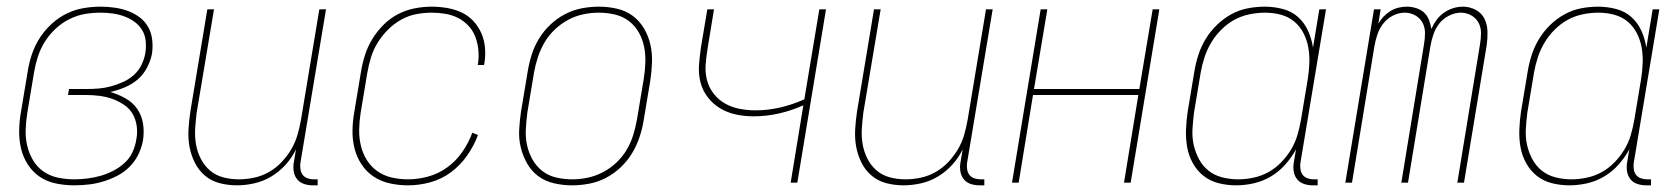

<svg xmlns="http://www.w3.org/2000/svg" viewBox="-20 -548 5040 576"><path d="M203 8Q175 8 148 2.5Q121 -3 99.5 -17.5Q78 -32 63.5 -54.5Q49 -77 43 -103Q37 -129 37.5 -157Q38 -185 43 -213L63 -333Q67 -359 75.5 -384.5Q84 -410 98.5 -433Q113 -456 134 -475.5Q155 -495 179.5 -507Q204 -519 230 -523.5Q256 -528 282 -528Q303 -528 324 -525Q345 -522 364 -515Q383 -508 399 -496Q415 -484 424.5 -467Q434 -450 436.5 -429Q439 -408 436 -387Q432 -366 421 -345Q410 -324 393 -309.5Q376 -295 354.5 -286Q333 -277 311 -272Q335 -265 356.5 -253Q378 -241 391.5 -221.5Q405 -202 409 -177.5Q413 -153 409 -127Q405 -105 395 -84.5Q385 -64 368.5 -47.5Q352 -31 331.5 -20.5Q311 -10 289.5 -3.5Q268 3 246 5.5Q224 8 203 8ZM203 -10Q222 -10 242 -12.5Q262 -15 281.5 -20.5Q301 -26 319.5 -35.5Q338 -45 353.5 -59Q369 -73 377.5 -91.5Q386 -110 389 -130Q393 -150 390 -170.5Q387 -191 377.5 -207Q368 -223 351.5 -234Q335 -245 316.5 -251.5Q298 -258 278 -260.5Q258 -263 237 -263H184L187 -281H240Q258 -281 276.5 -282.5Q295 -284 313 -289Q331 -294 349 -302Q367 -310 381.5 -323Q396 -336 404.5 -353.5Q413 -371 416 -389Q419 -408 417 -426Q415 -444 406 -458.5Q397 -473 383 -483Q369 -493 352.5 -499Q336 -505 318 -507.5Q300 -510 282 -510Q258 -510 234.5 -506Q211 -502 188 -490.5Q165 -479 146 -461Q127 -443 114 -422Q101 -401 93.5 -377.5Q86 -354 82 -330L62 -210Q58 -185 57 -160Q56 -135 61.5 -111.5Q67 -88 79 -67.5Q91 -47 110.5 -33.5Q130 -20 154 -15Q178 -10 203 -10Z M691 8Q664 8 639 1.5Q614 -5 595 -21Q576 -37 564.5 -60Q553 -83 548.5 -108Q544 -133 545.5 -159.5Q547 -186 551 -213L602 -520H622L570 -210Q567 -186 565.5 -162Q564 -138 568 -115Q572 -92 582.5 -71.5Q593 -51 610 -36.5Q627 -22 649.5 -16Q672 -10 697 -10Q719 -10 742.5 -15Q766 -20 787 -32Q808 -44 825 -62Q842 -80 854 -100.5Q866 -121 872.5 -143.5Q879 -166 883 -189L938 -520H958L881 -58Q880 -49 881.5 -39.5Q883 -30 888.5 -23Q894 -16 903 -13Q912 -10 921 -10H933V8H918Q905 8 892.5 4Q880 0 872 -9.5Q864 -19 861.5 -32Q859 -45 861 -58L868 -100Q856 -75 837 -54Q818 -33 794 -18.5Q770 -4 743 2Q716 8 691 8Z M1204 8Q1176 8 1149 2Q1122 -4 1100.5 -18.5Q1079 -33 1064.5 -55Q1050 -77 1043.5 -103Q1037 -129 1037.5 -157Q1038 -185 1043 -213L1063 -333Q1067 -358 1075 -383Q1083 -408 1097 -431Q1111 -454 1130.5 -473.5Q1150 -493 1174 -505.5Q1198 -518 1224 -523Q1250 -528 1275 -528Q1298 -528 1321.5 -524Q1345 -520 1365 -510.5Q1385 -501 1400 -485Q1415 -469 1424 -448.5Q1433 -428 1435 -404.5Q1437 -381 1433 -357L1432 -353H1413L1414 -357Q1417 -378 1415 -398.5Q1413 -419 1406 -437.5Q1399 -456 1385.5 -470.5Q1372 -485 1354.5 -494Q1337 -503 1316.5 -506.5Q1296 -510 1275 -510Q1252 -510 1228.5 -505.5Q1205 -501 1183.5 -489Q1162 -477 1144 -459Q1126 -441 1113 -420Q1100 -399 1093 -376Q1086 -353 1082 -330L1062 -210Q1058 -185 1057.5 -160Q1057 -135 1062.5 -111.5Q1068 -88 1080.5 -68Q1093 -48 1112 -34.5Q1131 -21 1155 -15.5Q1179 -10 1204 -10Q1234 -10 1265 -18.5Q1296 -27 1322.5 -46.5Q1349 -66 1367.5 -93Q1386 -120 1397 -150L1414 -143Q1402 -111 1381.5 -81.5Q1361 -52 1332.5 -31Q1304 -10 1270.5 -1Q1237 8 1204 8Z M1696 8Q1669 8 1642.5 2Q1616 -4 1595.5 -19Q1575 -34 1562 -56.5Q1549 -79 1542.5 -105Q1536 -131 1537.5 -158.5Q1539 -186 1543 -213L1563 -333Q1567 -358 1575 -383.5Q1583 -409 1597 -432Q1611 -455 1631 -474Q1651 -493 1675 -505.5Q1699 -518 1725 -523Q1751 -528 1777 -528Q1804 -528 1830.5 -522Q1857 -516 1877.5 -501Q1898 -486 1911.5 -463.5Q1925 -441 1931 -415Q1937 -389 1936 -361.5Q1935 -334 1931 -307L1911 -187Q1907 -162 1898.5 -136.5Q1890 -111 1876 -88Q1862 -65 1842 -46Q1822 -27 1798 -14.5Q1774 -2 1748 3Q1722 8 1696 8ZM1697 -10Q1720 -10 1743.5 -15Q1767 -20 1789 -31.5Q1811 -43 1829.5 -60.5Q1848 -78 1860.5 -99.5Q1873 -121 1880 -144Q1887 -167 1891 -190L1911 -310Q1915 -334 1916 -359Q1917 -384 1912.5 -407Q1908 -430 1896.5 -450.5Q1885 -471 1866.5 -485Q1848 -499 1824.5 -504.5Q1801 -510 1776 -510Q1753 -510 1729.5 -505Q1706 -500 1684.5 -488.5Q1663 -477 1644.5 -459.5Q1626 -442 1613.5 -420.5Q1601 -399 1593.5 -376Q1586 -353 1582 -330L1562 -210Q1559 -186 1557.5 -161Q1556 -136 1561 -113Q1566 -90 1577.5 -69.5Q1589 -49 1607 -35Q1625 -21 1648.5 -15.5Q1672 -10 1697 -10Z M2352 0 2390 -232Q2354 -216 2316.5 -207.5Q2279 -199 2241 -199Q2214 -199 2188 -204.5Q2162 -210 2140.5 -223Q2119 -236 2103.5 -256Q2088 -276 2081.5 -301Q2075 -326 2077 -353Q2079 -380 2083 -407L2102 -520H2122L2103 -404Q2099 -380 2097 -355Q2095 -330 2101 -307.5Q2107 -285 2121 -267Q2135 -249 2155 -237.5Q2175 -226 2199 -221.5Q2223 -217 2247 -217Q2284 -217 2320.5 -225.5Q2357 -234 2393 -250L2438 -520H2458L2372 0Z M2691 8Q2664 8 2639 1.5Q2614 -5 2595 -21Q2576 -37 2564.5 -60Q2553 -83 2548.5 -108Q2544 -133 2545.5 -159.5Q2547 -186 2551 -213L2602 -520H2622L2570 -210Q2567 -186 2565.5 -162Q2564 -138 2568 -115Q2572 -92 2582.5 -71.5Q2593 -51 2610 -36.5Q2627 -22 2649.5 -16Q2672 -10 2697 -10Q2719 -10 2742.5 -15Q2766 -20 2787 -32Q2808 -44 2825 -62Q2842 -80 2854 -100.5Q2866 -121 2872.5 -143.5Q2879 -166 2883 -189L2938 -520H2958L2881 -58Q2880 -49 2881.5 -39.5Q2883 -30 2888.5 -23Q2894 -16 2903 -13Q2912 -10 2921 -10H2933V8H2918Q2905 8 2892.5 4Q2880 0 2872 -9.5Q2864 -19 2861.5 -32Q2859 -45 2861 -58L2868 -100Q2856 -75 2837 -54Q2818 -33 2794 -18.5Q2770 -4 2743 2Q2716 8 2691 8Z M3016 0 3102 -520H3122L3082 -281H3398L3438 -520H3458L3372 0H3352L3395 -263H3079L3036 0Z M3688 8Q3661 8 3635.5 1.5Q3610 -5 3590.5 -20.5Q3571 -36 3558.5 -58.5Q3546 -81 3541.5 -106.5Q3537 -132 3538 -159Q3539 -186 3543 -213L3563 -333Q3567 -358 3575 -383Q3583 -408 3597 -431Q3611 -454 3630.5 -473Q3650 -492 3673.5 -505Q3697 -518 3723 -523Q3749 -528 3774 -528Q3802 -528 3828.5 -521Q3855 -514 3874 -497Q3893 -480 3904 -456Q3915 -432 3919 -405L3938 -520H3958L3881 -58Q3880 -49 3881.5 -39.5Q3883 -30 3888.5 -23Q3894 -16 3903 -13Q3912 -10 3921 -10H3933V8H3918Q3905 8 3892.5 4Q3880 0 3872 -9.5Q3864 -19 3861.5 -32Q3859 -45 3861 -58L3868 -100Q3855 -76 3836 -54.5Q3817 -33 3792.5 -18.5Q3768 -4 3741 2Q3714 8 3688 8ZM3694 -10Q3717 -10 3740.5 -15Q3764 -20 3785 -31.5Q3806 -43 3823.5 -61Q3841 -79 3853.5 -100Q3866 -121 3872.5 -143.5Q3879 -166 3883 -189L3903 -309Q3907 -333 3908 -357.5Q3909 -382 3905 -405Q3901 -428 3890.5 -448.5Q3880 -469 3862.5 -483.5Q3845 -498 3822 -504Q3799 -510 3775 -510Q3752 -510 3728 -505Q3704 -500 3683 -488.5Q3662 -477 3644 -459Q3626 -441 3613.5 -420Q3601 -399 3593.5 -376Q3586 -353 3582 -330L3562 -210Q3559 -186 3557.5 -161.5Q3556 -137 3561 -114Q3566 -91 3577 -70.5Q3588 -50 3605.5 -36Q3623 -22 3646.5 -16Q3670 -10 3694 -10Z M4016 0 4102 -520H4122L4115 -477Q4122 -489 4131 -498.5Q4140 -508 4151.5 -515Q4163 -522 4175.5 -525Q4188 -528 4200 -528Q4215 -528 4229 -523.5Q4243 -519 4252.5 -510Q4262 -501 4267 -488Q4272 -475 4274 -461Q4280 -475 4289.5 -488Q4299 -501 4312 -510Q4325 -519 4339.5 -523.5Q4354 -528 4369 -528Q4389 -528 4407 -518.5Q4425 -509 4433.5 -491.5Q4442 -474 4442.5 -453Q4443 -432 4440 -412L4372 0H4352L4420 -415Q4423 -432 4423 -449Q4423 -466 4415.5 -480Q4408 -494 4393.5 -502Q4379 -510 4362 -510Q4345 -510 4327 -501Q4309 -492 4297.5 -477Q4286 -462 4280 -444Q4274 -426 4271 -408L4204 0H4184L4252 -415Q4255 -432 4255 -449Q4255 -466 4247.5 -480Q4240 -494 4225.5 -502Q4211 -510 4194 -510Q4176 -510 4158.5 -501Q4141 -492 4129.5 -477Q4118 -462 4112 -444Q4106 -426 4103 -408L4036 0Z M4688 8Q4661 8 4635.5 1.5Q4610 -5 4590.5 -20.5Q4571 -36 4558.5 -58.5Q4546 -81 4541.5 -106.5Q4537 -132 4538 -159Q4539 -186 4543 -213L4563 -333Q4567 -358 4575 -383Q4583 -408 4597 -431Q4611 -454 4630.5 -473Q4650 -492 4673.5 -505Q4697 -518 4723 -523Q4749 -528 4774 -528Q4802 -528 4828.5 -521Q4855 -514 4874 -497Q4893 -480 4904 -456Q4915 -432 4919 -405L4938 -520H4958L4881 -58Q4880 -49 4881.5 -39.5Q4883 -30 4888.5 -23Q4894 -16 4903 -13Q4912 -10 4921 -10H4933V8H4918Q4905 8 4892.5 4Q4880 0 4872 -9.5Q4864 -19 4861.5 -32Q4859 -45 4861 -58L4868 -100Q4855 -76 4836 -54.5Q4817 -33 4792.5 -18.5Q4768 -4 4741 2Q4714 8 4688 8ZM4694 -10Q4717 -10 4740.5 -15Q4764 -20 4785 -31.5Q4806 -43 4823.5 -61Q4841 -79 4853.5 -100Q4866 -121 4872.5 -143.5Q4879 -166 4883 -189L4903 -309Q4907 -333 4908 -357.5Q4909 -382 4905 -405Q4901 -428 4890.5 -448.5Q4880 -469 4862.5 -483.5Q4845 -498 4822 -504Q4799 -510 4775 -510Q4752 -510 4728 -505Q4704 -500 4683 -488.5Q4662 -477 4644 -459Q4626 -441 4613.5 -420Q4601 -399 4593.5 -376Q4586 -353 4582 -330L4562 -210Q4559 -186 4557.5 -161.5Q4556 -137 4561 -114Q4566 -91 4577 -70.5Q4588 -50 4605.5 -36Q4623 -22 4646.5 -16Q4670 -10 4694 -10Z"/></svg>

Font: Iosevka Curly Thin
Style: Italic
Weight: 100
Italic angle: -9°
Monospace: yes
Designer: Belleve Invis
Foundry: Belleve Invis
Version: Version 22.1.2; ttfautohint (v1.8.4)